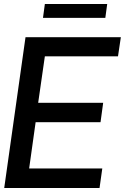

<svg xmlns="http://www.w3.org/2000/svg" viewBox="-20 -935 625 955"><path d="M503.9 -846.2H193.8L203.1 -915H513.2ZM203.1 -654.8 169.9 -423.8H493.2L480 -327.1H157.2L125 -97.2H488.8L475.1 0H1L106.9 -750H581.1L566.9 -654.8Z"/></svg>

Font: Oakes Grotesk
Style: Medium Italic
Weight: 500
Designer: Samuel Oakes
Foundry: Samuel Oakes
Version: Version 1.0 | wf-rip DC20170320